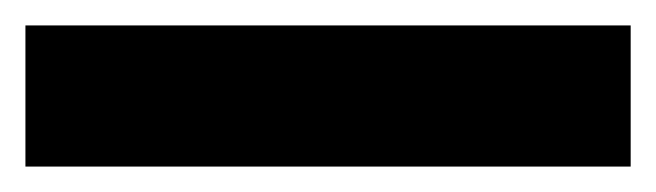

<svg xmlns="http://www.w3.org/2000/svg" viewBox="-21 60 516 151"><path d="M-1 191V80H475V191Z"/></svg>

Font: Red Hat Text
Style: Bold
Weight: 700
Designer: Pentagram, MCKL
Foundry: MCKL
Version: Version 1.030